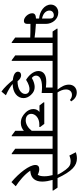

<svg xmlns="http://www.w3.org/2000/svg" viewBox="760 -1689 1076 2636"><g transform="rotate(90 1298.0 -371.0)"><path d="M267 -161C292 -161 308 -175 308 -207V-251C314 -251 320 -251 326 -251C393 -251 460 -250 495 -248V-42L560 6H570V-555H695V-564L655 -623H374V-612L413 -555H495V-308C460 -313 387 -322 308 -326V-463C308 -551 244 -633 153 -633C86 -633 43 -587 43 -531C43 -440 137 -377 234 -370V-327C195 -325 162 -316 162 -275C162 -222 216 -161 267 -161ZM125 -512C125 -548 152 -572 190 -572C220 -572 234 -554 234 -523V-410C152 -427 125 -474 125 -512Z M806 6H816V-555H941V-564L901 -623H615V-613L655 -555H741V-42Z M1237 147 1288 86C1217 55 1165 21 1133 -7C1249 -7 1327 -70 1327 -156C1327 -192 1313 -225 1283 -258C1247 -297 1213 -309 1173 -309C1143 -309 1096 -298 1051 -270C1031 -284 1018 -304 1018 -327C1018 -373 1061 -410 1179 -410C1205 -410 1227 -408 1257 -405V-555H1401V-564L1361 -623H1249C1226 -657 1208 -698 1208 -738C1208 -789 1237 -821 1283 -821C1307 -821 1332 -812 1352 -793L1372 -810C1349 -848 1312 -887 1250 -887C1184 -887 1142 -841 1142 -780C1142 -724 1168 -677 1210 -623H861V-612L901 -555H1182V-463C1145 -467 1121 -468 1097 -468C1005 -468 955 -428 955 -360C955 -289 1020 -224 1076 -191C1135 -229 1177 -238 1204 -238C1239 -238 1270 -219 1270 -179C1270 -120 1198 -74 1095 -74C1071 -105 1043 -123 1013 -123C985 -123 964 -107 964 -80C964 -44 1001 -17 1080 -9C1123 45 1185 112 1237 147Z M1668 -119C1712 -119 1750 -137 1776 -161V-42L1841 6H1851V-555H1976V-564L1936 -623H1321V-612L1361 -555H1776V-269C1737 -219 1686 -186 1631 -186C1571 -186 1543 -223 1543 -262C1543 -319 1601 -373 1687 -373H1724V-384L1681 -441H1385V-431L1428 -375H1517C1491 -355 1477 -325 1477 -291C1477 -249 1497 -210 1529 -180C1566 -146 1604 -119 1668 -119Z M2087 6H2097V-555H2222V-564L2182 -623H1896V-613L1936 -555H2022V-42Z M2480 10 2537 -49C2465 -97 2376 -168 2323 -249C2330 -250 2337 -250 2345 -251C2430 -262 2473 -320 2473 -413C2473 -459 2463 -509 2450 -555H2596V-564L2556 -623H2142V-612L2182 -555H2384C2393 -521 2400 -482 2400 -443C2400 -409 2396 -376 2380 -351C2352 -365 2325 -372 2302 -372C2266 -372 2245 -355 2245 -318C2245 -237 2355 -94 2480 10Z M2383 -615H2429C2331 -826 2253 -889 2155 -889C2118 -889 2090 -881 2070 -874L2116 -785C2139 -796 2170 -803 2192 -803C2240 -803 2270 -788 2311 -734C2332 -706 2357 -669 2383 -615Z"/></g></svg>

Font: Noto Serif Devanagari
Style: Regular
Weight: 400
Designer: Universal Thirst, Indian Type Foundry and the Monotype Design Team
Foundry: Monotype Imaging Inc.
Version: Version 2.004